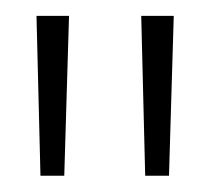

<svg xmlns="http://www.w3.org/2000/svg" viewBox="-20 -698 264 242"><path d="M163 -476.5 158 -678H199L193 -476.5ZM31 -476.5 26 -678H67L61 -476.5Z"/></svg>

Font: Karla ExtraLight
Style: Regular
Weight: 250
Designer: Jonathan Pinhorn
Version: Version 2.004;gftools[0.9.33]